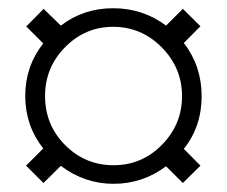

<svg xmlns="http://www.w3.org/2000/svg" viewBox="-20 -558 548 464"><path d="M254.4 -113.8Q184.6 -113.8 127 -157.2L85 -115.7L43 -157.7L84.5 -199.2Q41 -254.4 41 -326.2Q41 -397.9 84.5 -453.1L43.5 -494.1L85.4 -536.6L127 -496.1Q181.6 -538.1 253.4 -538.1Q325.2 -538.1 381.3 -496.1L421.9 -536.6L464.4 -494.6L424.3 -454.1Q467.3 -398.4 467.3 -325.7Q467.3 -252.4 424.3 -198.2L464.4 -157.7L421.9 -115.7L381.3 -156.2Q324.7 -113.8 254.4 -113.8ZM253.4 -493.2Q186 -493.2 137.5 -444.1Q88.9 -395 88.9 -326.2Q88.9 -255.9 137.5 -207.3Q186 -158.7 254.4 -158.7Q322.8 -158.7 371.3 -208Q419.9 -257.3 419.9 -325.7Q419.9 -394 370.8 -443.6Q321.8 -493.2 253.4 -493.2Z"/></svg>

Font: Elstob 18pt
Style: Regular
Weight: 400
Designer: Peter S. Baker
Version: Version 1.015